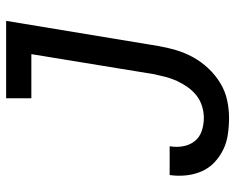

<svg xmlns="http://www.w3.org/2000/svg" viewBox="-92 -684 783 640"><g transform="rotate(-90 300.0 -363.5)"><path d="M228 8Q200 8 172.5 4Q145 0 121.5 -11.5Q98 -23 79 -41Q60 -59 49.5 -83Q39 -107 36 -134.5Q33 -162 37 -190H133Q129 -167 133 -145Q137 -123 150 -106.5Q163 -90 184 -83Q205 -76 228 -76Q247 -76 266.5 -82Q286 -88 302 -100.5Q318 -113 330 -130Q342 -147 350.5 -165.5Q359 -184 364 -203Q369 -222 373 -241L440 -651H293V-735H551L467 -227Q462 -198 453.5 -169Q445 -140 430 -112.5Q415 -85 393 -61.5Q371 -38 344 -21.5Q317 -5 287 1.5Q257 8 228 8Z"/></g></svg>

Font: Iosevka SS04 Md Ex Obl
Style: Regular
Weight: 500
Width: 7
Italic angle: -9°
Monospace: yes
Designer: Belleve Invis
Foundry: Belleve Invis
Version: Version 19.0.0; ttfautohint (v1.8.4)